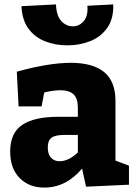

<svg xmlns="http://www.w3.org/2000/svg" viewBox="-20 -835 612 868"><path d="M369 9 351 -73Q279 13 180 13Q111 13 68.5 -30.5Q26 -74 26 -150Q26 -234 80.5 -270.5Q135 -307 243 -307H332V-348Q332 -390 312.5 -408.5Q293 -427 253 -427Q221 -427 180 -417L168 -354H64L56 -511Q201 -551 300 -551Q400 -551 451 -509Q502 -467 502 -379V-109L563 -86V0ZM196 -169Q196 -137 211 -121.5Q226 -106 249 -106Q290 -106 332 -146V-225H271Q229 -225 212.5 -212Q196 -199 196 -169ZM285 -630Q231 -630 184.5 -648Q138 -666 109 -705Q80 -744 77 -807L233 -815Q235 -764 257 -740Q279 -716 309 -716Q339 -716 359 -740Q379 -764 375 -809L492 -815Q494 -751 465.5 -710Q437 -669 389 -649.5Q341 -630 285 -630Z"/></svg>

Font: Bitter ExtraBold
Style: Regular
Weight: 800
Designer: Sol Matas, and Bitter project Authors
Foundry: Sol Matas
Version: Version 2.001